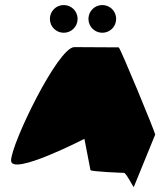

<svg xmlns="http://www.w3.org/2000/svg" viewBox="-20 -750 657 762"><path d="M24 -113C24 -49 315 -199 315 -199L339 -75C340 -69 463 -64 472 -64C481 -64 511 -2 511 -8L596 -216C596 -224 457 -562 451 -562C451 -562 340 -563 275 -563C210 -563 24 -178 24 -113ZM178 -675C178 -644 203 -620 233 -620C263 -620 288 -644 288 -675C288 -706 263 -730 233 -730C203 -730 178 -706 178 -675ZM331 -675C331 -644 356 -620 386 -620C416 -620 441 -644 441 -675C441 -706 416 -730 386 -730C356 -730 331 -706 331 -675Z"/></svg>

Font: Ampere
Style: SC
Weight: 400
Version: Version 1